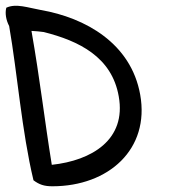

<svg xmlns="http://www.w3.org/2000/svg" viewBox="-87 -637 597 671"><path d="M30 -7C50 8 67 14 96 14C293 14 437 -116 403 -306C371 -486 211 -575 56 -602C11 -610 -31 -626 -65 -610C-70 -591 -66 -567 -55 -546C-26 -379 -11 -178 30 -7ZM94 -61C68 -222 53 -358 23 -529C39 -528 53 -527 66 -525C189 -494 304 -438 328 -300C355 -149 234 -76 94 -61Z"/></svg>

Font: Snowfall
Style: OpObl
Weight: 400
Designer: Jasper
Foundry: Cannot Into Space Fonts
Version: Version 0.9